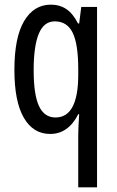

<svg xmlns="http://www.w3.org/2000/svg" viewBox="-20 -567 502 827"><path d="M317 18Q317 1 318 -22Q319 -45 321 -75H317Q274 10 196 10Q123 10 82.5 -60Q42 -130 42 -266Q42 -406 84 -476.5Q126 -547 199 -547Q237 -547 265.5 -528Q294 -509 316 -466H321L330 -537H398V240H317ZM219 -61Q317 -61 317 -245V-270Q317 -377 293 -426Q269 -475 216 -475Q169 -475 147 -421.5Q125 -368 125 -265Q125 -159 148 -110Q171 -61 219 -61Z"/></svg>

Font: Noto Sans Ethiopic ExtraCondensed
Style: Regular
Weight: 400
Width: 2
Designer: Monotype Design Team
Foundry: Monotype Imaging Inc.
Version: Version 2.102; ttfautohint (v1.8.4.7-5d5b)